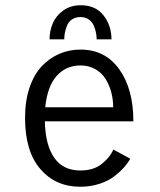

<svg xmlns="http://www.w3.org/2000/svg" viewBox="-20 -701 610 732"><path d="M169 -551Q169 -583.5 181.2 -612.2Q193.5 -641 221.2 -661Q249 -681 288 -681Q345 -681 375 -642Q405 -603 405 -551H348.5Q348.5 -562.5 346.2 -575Q344 -587.5 338 -602.2Q332 -617 318.8 -626.5Q305.5 -636 287 -636Q267.5 -636 254.2 -626.8Q241 -617.5 235.2 -602.5Q229.5 -587.5 227.2 -575.2Q225 -563 225 -551ZM476.5 -96Q468 -80 453.5 -63.5Q439 -47 416.2 -29.2Q393.5 -11.5 359.2 -0.2Q325 11 286 11Q192 11 133.8 -56.5Q75.5 -124 75.5 -251.5Q75.5 -316 92.5 -366.5Q109.5 -417 139 -448.2Q168.5 -479.5 206.2 -495.8Q244 -512 287 -512Q381 -512 434.8 -436.8Q488.5 -361.5 488.5 -238.5H151Q153 -147.5 187 -99.2Q221 -51 286 -51Q336.5 -51 368 -76Q399.5 -101 412 -131ZM287 -451.5Q232 -451.5 196.2 -411.8Q160.5 -372 152.5 -292H411.5Q411.5 -321 404.5 -348Q397.5 -375 383.2 -398.8Q369 -422.5 344 -437Q319 -451.5 287 -451.5Z"/></svg>

Font: League Mono Narrow Light
Style: Regular
Weight: 300
Width: 3
Designer: Tyler Finck
Foundry: The League of Moveable Type / Tyler Finck
Version: Version 2.210